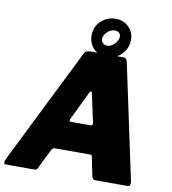

<svg xmlns="http://www.w3.org/2000/svg" viewBox="-116 -1045 1015 1131"><g transform="rotate(10 391.5 -479.0)"><path d="M-4 0Q-15 0 -15.5 -10Q-16 -20 -5 -42L334 -724Q340 -736 349.5 -739Q359 -742 372 -742H569Q582 -742 587 -732Q592 -722 594 -710L739 -29Q741 -19 738 -9.5Q735 0 724 0H528Q514 0 509 -22L486 -135Q485 -144 473 -144H263Q251 -144 244 -131L184 -10Q181 -4 177 -2Q173 0 162 0H-4ZM446 -314Q463 -314 458 -334L422 -501Q421 -511 416 -511Q411 -511 406 -502L323 -330Q319 -320 321 -317Q323 -314 332 -314ZM593 -832Q586 -786 550.5 -756Q515 -726 469 -726Q435 -726 409 -743.5Q383 -761 370 -790.5Q357 -820 362 -856Q368 -900 404 -929Q440 -958 485 -958Q520 -958 546 -941Q572 -924 585 -895.5Q598 -867 593 -832ZM526 -853Q528 -870 518 -879.5Q508 -889 491 -889Q469 -889 449 -872Q429 -855 425 -831Q424 -815 434.5 -804Q445 -793 461 -793Q484 -793 503 -811.5Q522 -830 526 -853Z"/></g></svg>

Font: Libre Franklin Thin Black
Style: Italic
Weight: 900
Italic angle: -8°
Version: Version 2.000